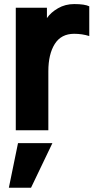

<svg xmlns="http://www.w3.org/2000/svg" viewBox="-20 -625 451 921"><path d="M55.7 0V-587.9H205.1V-538.1Q223.6 -565.4 258.3 -585.4Q293 -605.5 335.9 -605.5Q386.7 -605.5 408.2 -594.7V-452.1Q374 -462.9 335.9 -462.9Q273.4 -462.9 242.7 -414.1Q211.9 -365.2 211.9 -283.2V0ZM22.5 275.4 66.4 61.5H231.4L128.9 275.4Z"/></svg>

Font: Gothic A1 Black
Style: Regular
Weight: 900
Version: Version 2.50